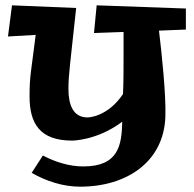

<svg xmlns="http://www.w3.org/2000/svg" viewBox="-20 -519 730 721"><path d="M678 -487 343 -499 333 -395 444 -399V-309C444 -263 444 -212 442 -166C383 -78 309 -78 309 -78C254 -78 237 -126 237 -185C237 -239 243 -272 266 -489L25 -499L10 -382L114 -388C97 -248 91 -237 91 -157C91 -57 128 9 251 9C251 9 345 9 439 -62C437 25 426 106 293 106C239 106 187 89 141 65L99 130C153 161 216 182 281 182C458 182 595 87 601 -80C604 -162 587 -322 577 -404L678 -408Z"/></svg>

Font: Peralta
Style: Regular
Weight: 400
Designer: Astigmatic (AOETI)
Foundry: Astigmatic (AOETI)
Version: Version 1.000